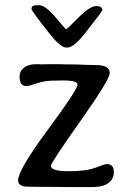

<svg xmlns="http://www.w3.org/2000/svg" viewBox="-20 -740 514 751"><path d="M244.6 -554.2H237.3Q216.3 -554.2 170.9 -611.8Q103.5 -697.8 103.5 -704.1V-707Q103.5 -719.7 125.5 -719.7H132.8Q154.8 -719.7 189.9 -681.2L206.1 -662.1Q206.5 -661.6 221.9 -643.3Q237.3 -625 239 -625Q240.7 -625 286.4 -670.7Q332 -716.3 356.2 -716.3Q380.4 -716.3 380.4 -700.2Q380.4 -696.3 312.5 -609.9Q268.6 -554.2 244.6 -554.2ZM56.6 -440.4Q56.6 -462.4 74.2 -475.6Q91.8 -488.8 119.6 -488.8H131.3L143.6 -488.3L168.9 -488.8H219.7L232.4 -488.3L282.2 -487.8L319.8 -486.3Q344.7 -485.4 356 -485.4Q409.2 -485.4 409.2 -454.1Q409.2 -428.7 294.2 -266.1Q179.2 -103.5 179.2 -91.3Q179.2 -70.3 248.5 -70.3Q317.9 -70.3 353.8 -84.2Q389.6 -98.1 398.9 -98.1Q425.3 -98.1 425.3 -65.9Q425.3 -33.7 393.1 -17.6Q374.5 -8.3 336.9 -8.3H235.8L223.1 -8.8H210.4Q85 -8.8 75.2 -10.7Q50.8 -15.6 50.8 -34.7Q50.8 -75.2 167 -232.4Q283.2 -389.6 283.2 -408.7Q283.2 -425.3 226.8 -425.3Q170.4 -425.3 151.9 -421.4Q133.3 -417.5 112.8 -410.4Q92.3 -403.3 83 -403.3Q56.6 -403.3 56.6 -440.4Z"/></svg>

Font: Averia Libre Light
Style: Regular
Weight: 300
Version: Version 1.002